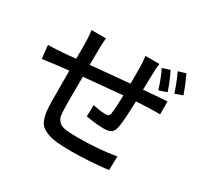

<svg xmlns="http://www.w3.org/2000/svg" viewBox="-168 -1016 1336 1273"><g transform="rotate(30 500.0 -379.0)"><path d="M871.1 -623 811.5 -602.5Q786.1 -685.5 756.8 -743.2L814.5 -760.7Q851.6 -684.6 871.1 -623ZM623 -757.8H730.5Q724.6 -726.6 724.6 -680.7Q722.7 -594.7 721.7 -555.7Q797.9 -562.5 816.4 -563.5Q826.2 -564.5 856.4 -566.4Q886.7 -568.4 901.4 -569.3V-470.7Q878.9 -471.7 816.4 -469.7Q751 -467.8 719.7 -464.8Q715.8 -315.4 705.1 -261.7Q698.2 -227.5 680.2 -214.8Q662.1 -202.1 625 -202.1Q572.3 -202.1 487.3 -215.8L489.3 -303.7Q548.8 -291 584 -291Q601.6 -291 609.4 -295.9Q617.2 -300.8 619.1 -316.4Q626 -360.4 627.9 -458Q589.8 -455.1 333 -430.7Q331.1 -236.3 333 -196.3Q334 -151.4 337.4 -131.8Q340.8 -112.3 357.4 -93.8Q374 -75.2 407.2 -69.8Q440.4 -64.5 501 -64.5Q669.9 -64.5 795.9 -87.9L793 18.6Q641.6 36.1 506.8 36.1Q446.3 36.1 403.3 31.7Q360.4 27.3 330.1 15.6Q299.8 3.9 282.2 -10.7Q264.6 -25.4 254.4 -52.7Q244.1 -80.1 240.7 -108.4Q237.3 -136.7 236.3 -181.6Q235.4 -223.6 235.4 -420.9Q163.1 -413.1 146.5 -411.1Q85.9 -403.3 38.1 -396.5L27.3 -498Q70.3 -498 138.7 -502.9Q189.5 -507.8 235.4 -511.7V-632.8Q235.4 -670.9 228.5 -727.5H338.9Q334 -681.6 334 -637.7Q334 -568.4 333 -521.5Q449.2 -533.2 629.9 -548.8V-676.8Q629.9 -716.8 623 -757.8ZM859.4 -776.4 916 -793.9Q947.3 -729.5 972.7 -657.2L915 -636.7Q886.7 -721.7 859.4 -776.4Z"/></g></svg>

Font: Gen Shin Gothic Monospace Medium
Style: Regular
Weight: 500
Designer: [Source Han Sans]
Ryoko NISHIZUKA  (kana & ideographs); Paul D. Hunt (Latin, Greek & Cyrillic); Wenlong ZHANG  (bopomofo
Version: Version 1.002.20150607